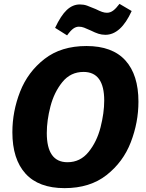

<svg xmlns="http://www.w3.org/2000/svg" viewBox="-20 -959 753 993"><path d="M44 -275Q44 -383 84 -485Q124 -587 210 -654Q296 -721 427 -721Q561 -721 628.5 -646.5Q696 -572 696 -433Q696 -326 656.5 -223.5Q617 -121 531 -53.5Q445 14 314 14Q180 14 112 -61Q44 -136 44 -275ZM519 -439Q519 -587 412 -587Q345 -587 302.5 -534.5Q260 -482 241 -409Q222 -336 222 -271Q222 -120 329 -120Q395 -120 438 -173Q481 -226 500 -300.5Q519 -375 519 -439ZM265 -815Q295 -879 325.5 -907.5Q356 -936 393 -936Q413 -936 430 -930Q447 -924 475 -912Q495 -902 508 -897.5Q521 -893 533 -893Q550 -893 565 -904Q580 -915 598 -939L661 -902Q605 -779 525 -779Q506 -779 489 -784.5Q472 -790 450 -801Q428 -811 415 -816Q402 -821 388 -821Q373 -821 359 -811Q345 -801 327 -776Z"/></svg>

Font: Bitter Pro ExtraBold
Style: Italic
Weight: 800
Italic angle: -9°
Designer: Sol Matas, and Bitter project Authors
Foundry: Sol Matas
Version: Version 1.010